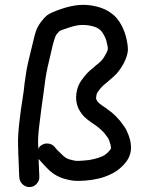

<svg xmlns="http://www.w3.org/2000/svg" viewBox="-20 -712 602 776"><path d="M135 -111C134.3 -117.7 134 -124.3 134 -131C133.3 -149.7 135 -175 139 -207C143 -239.7 146 -263.7 148 -279C150.7 -295.7 153.3 -314.7 156 -336C158.7 -356.7 161 -374.3 163 -389C165 -403.7 168 -420.3 172 -439C176.7 -458.3 180.3 -474 183 -486C185.7 -498 189 -512.3 193 -529C197 -544.3 200.3 -555.3 203 -562C204.3 -566 206.7 -570.3 210 -575C214 -579.7 217.7 -583.7 221 -587C227 -589.7 238 -593.7 254 -599C274.7 -606.3 292.3 -610.3 307 -611C321.7 -611.7 336 -610.3 350 -607C362.7 -604.3 373 -600 381 -594C388.3 -588.7 394.3 -581.3 399 -572C405.7 -560.7 410 -549.3 412 -538C414.7 -527.3 416 -519 416 -513C415.3 -509 412.7 -502.7 408 -494C402 -482.7 396.3 -474 391 -468C384.3 -461.3 379.7 -457 377 -455C372.3 -451.7 366 -446.3 358 -439C348.7 -431.7 340.3 -424.3 333 -417C325 -408.3 317 -398.3 309 -387C298.3 -372.3 291.7 -355.3 289 -336C285.7 -314.7 288 -294.7 296 -276C304 -258 316 -242.7 332 -230C344 -220.7 353.7 -213.7 361 -209C365.7 -206.3 372.3 -201.3 381 -194C388.3 -188 395 -181.7 401 -175C407.7 -166.3 412.7 -159.7 416 -155C418 -152.3 420.3 -147 423 -139C426.3 -130.3 428 -123.7 428 -119C428.7 -115.7 428.7 -112.7 428 -110C426 -107.3 422.7 -103.3 418 -98C410 -90 401.7 -84 393 -80C381.7 -75.3 370.3 -71.7 359 -69C346.3 -65.7 332.3 -63.7 317 -63C302.3 -61.7 292.2 -61.3 286.5 -62C280.8 -62.7 272 -64.7 260 -68C251.3 -70.7 243.3 -75.3 236 -82C224.7 -92.7 216 -101 210 -107L201 -118C193.7 -126.7 184.3 -131.3 173 -132C161.7 -132.7 151.7 -129.3 143 -122C139.7 -118.7 137 -115 135 -111ZM136 -70C137.3 -68 138.7 -66.3 140 -65L150 -54C157.3 -45.3 167.7 -34.7 181 -22C198.3 -6.7 217.3 4 238 10C254.7 14.7 268 17.5 278 18.5C288 19.5 303 19.3 323 18C342.3 16.7 360.3 14 377 10C394.3 6 410.7 0.3 426 -7C444 -15 460.3 -26.3 475 -41C491 -57 501 -72.3 505 -87C509 -99 510.3 -111.7 509 -125C508.3 -137 505.2 -150.7 499.5 -166C493.8 -181.3 488 -193 482 -201C478 -207 472 -215 464 -225C454 -237 443 -248 431 -258C419.7 -266.7 410.7 -273.3 404 -278C399.3 -280.7 392.3 -285.7 383 -293C377 -297.7 372.7 -303 370 -309C368 -313 367.7 -317.7 369 -323C369.7 -329.7 371.7 -335.3 375 -340C381 -348.7 386.3 -355.3 391 -360C396.3 -366 402.7 -371.7 410 -377C417.3 -383 422.7 -387.7 426 -391C432 -395.7 440 -403 450 -413C460 -423.7 470 -438 480 -456C490 -475.3 495.7 -493 497 -509C497 -523 495 -538.7 491 -556C487 -574 480.3 -592 471 -610C459.7 -631.3 445.3 -648 428 -660C411.3 -672 391.7 -680.7 369 -686C347.7 -691.3 325.7 -693.3 303 -692C281 -690.7 256 -685.3 228 -676C198.7 -666 179.3 -657.3 170 -650C162 -643.3 154.3 -635 147 -625C138.3 -613.7 131.7 -602.3 127 -591C123 -581 119 -566.7 115 -548C111 -531.3 107.5 -517 104.5 -505C101.5 -493 97.7 -477 93 -457C88.3 -436.3 85 -417.3 83 -400C80.3 -384.7 78 -366.3 76 -345C73.3 -325 70.7 -307.3 68 -292C65.3 -276 62 -250.7 58 -216C54 -180.7 52.3 -151.7 53 -129C53.7 -115 54 -101 54 -87C54 -80.3 54.3 -73.7 55 -67C55.7 -46.3 56.3 -29 57 -15L58 6C59.3 17.3 64.2 26.7 72.5 34C80.8 41.3 90.5 44.7 101.5 44C112.5 43.3 121.7 38.7 129 30C136.3 21.3 139.7 11.7 139 1L138 -20C137.3 -33.3 136.7 -50 136 -70Z"/></svg>

Font: Ruji's Handwriting Font v.2.0
Style: Medium
Weight: 500
Version: Version 2.0